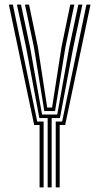

<svg xmlns="http://www.w3.org/2000/svg" viewBox="-20 -820 434 840"><path d="M188.5 0V-303.5H152.2L94 -613.5L54 -800H71.8L111.5 -613.5L164 -319H230.5L283.2 -613.5L322.8 -800H340.5L300.8 -613.5L242.2 -303.5H206V0ZM153.2 0V-273H129.5L18.8 -800H36.2L142.8 -288.2H170.8V0ZM223.8 0V-288.2H251.8L358.2 -800H376L265 -273H241.2V0ZM173.8 -334.2 128.5 -613.5 89.2 -800H107L145.8 -613.5L186.5 -349.5H207.8L249 -613.5L287.5 -800H305.2L266.2 -613.5L220.8 -334.2Z"/></svg>

Font: Big Shoulders Inline Text Medium
Style: Regular
Weight: 500
Designer: Patric King
Foundry: XO Type Co
Version: Version 1.000